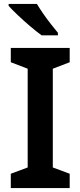

<svg xmlns="http://www.w3.org/2000/svg" viewBox="-20 -958 410 978"><path d="M335 0H35V-73L121 -105V-608L35 -641V-714H335V-641L249 -608V-105L335 -73ZM168 -938Q181 -916 200 -888.5Q219 -861 239.5 -835Q260 -809 275 -791V-778H192Q167 -796 134 -824Q101 -852 70.5 -881Q40 -910 24 -928V-938Z"/></svg>

Font: Noto Sans Tamil SemiBold
Style: Regular
Weight: 600
Designer: Jelle Bosma - Monotype Design Team
Foundry: Monotype Imaging Inc.
Version: Version 2.004; ttfautohint (v1.8.4.7-5d5b)